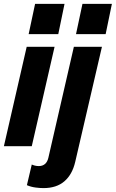

<svg xmlns="http://www.w3.org/2000/svg" viewBox="-26 -750 594 985"><path d="M-6 0 111 -510H254L137 0ZM121 -575 154 -730H305L273 -575ZM197 215Q179 215 156 212Q133 209 112 200L137 94Q143 97 152.5 99.5Q162 102 173 102Q192 102 204.5 91.5Q217 81 222 60L353 -510H497L360 80Q345 145 304.5 180Q264 215 197 215ZM364 -575 397 -730H548L516 -575Z"/></svg>

Font: Instrument Sans SemiCondensed
Style: Bold Italic
Weight: 700
Width: 4
Italic angle: -13°
Designer: Rodrigo Fuenzalida
Foundry: fragTYPE
Version: Version 1.000;gftools[0.9.28]